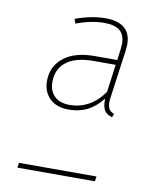

<svg xmlns="http://www.w3.org/2000/svg" viewBox="-78 -743 662 805"><g transform="rotate(10 252.5 -340.5)"><path d="M110 -380Q110 -442 157 -479.5Q204 -517 289 -517H385L391 -562Q393 -580 393 -586Q393 -625 371.5 -643Q350 -661 305 -661Q250 -661 185 -637L179 -656Q248 -681 306 -681Q415 -681 415 -588Q415 -581 413 -563L386 -367Q383 -349 383 -335Q383 -320 389 -309Q395 -298 411 -292L405 -277Q380 -284 371 -300.5Q362 -317 363 -349Q334 -312 299.5 -294.5Q265 -277 220 -277Q168 -277 139 -305.5Q110 -334 110 -380ZM366 -378 382 -496H289Q212 -496 172.5 -465.5Q133 -435 133 -380Q133 -341 156 -319Q179 -297 220 -297Q309 -297 366 -378ZM54 -21H384L381 0H51Z"/></g></svg>

Font: FiraGO Thin
Style: Italic
Weight: 100
Italic angle: -8°
Designer: bBox Type GmbH
Foundry: bBox Type GmbH
Version: Version 1.001